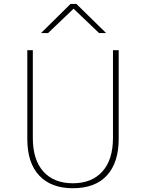

<svg xmlns="http://www.w3.org/2000/svg" viewBox="-20 -948 747 985"><path d="M120.1 -235.4V-690.4H148.4V-240.2Q148.4 -127.9 202.6 -67.9Q256.8 -7.8 353.5 -7.8Q451.2 -7.8 505.4 -68.4Q559.6 -128.9 559.6 -240.2V-690.4H588.9V-235.4Q588.9 -114.3 528.8 -48.3Q468.8 17.6 353.5 17.6Q242.2 17.6 181.2 -47.4Q120.1 -112.3 120.1 -235.4ZM190.4 -778.3 341.8 -927.7H372.1L524.4 -778.3H488.3L357.4 -903.3L226.6 -778.3Z"/></svg>

Font: Gothic A1 Thin
Style: Regular
Weight: 250
Designer: HanYang I&C Co.,Ltd.
Foundry: HanYang I&C Co.,Ltd.
Version: Version 2.50